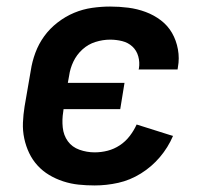

<svg xmlns="http://www.w3.org/2000/svg" viewBox="-20 -558 640 586"><path d="M269 8Q244 8 220 5.5Q196 3 173 -4.5Q150 -12 130 -24Q110 -36 94.5 -53Q79 -70 69 -91Q59 -112 54 -135.5Q49 -159 50 -183.5Q51 -208 55 -233L74 -343Q78 -370 88 -397Q98 -424 115 -447.5Q132 -471 156 -489.5Q180 -508 206.5 -519Q233 -530 261 -534Q289 -538 316 -538Q344 -538 371.5 -534.5Q399 -531 424.5 -521.5Q450 -512 471 -496Q492 -480 505 -457.5Q518 -435 523 -407.5Q528 -380 523 -353Q523 -351 522.5 -349.5Q522 -348 522 -346H403Q403 -347 403.5 -347.5Q404 -348 404 -349Q407 -368 402 -386Q397 -404 384 -416Q371 -428 353 -432.5Q335 -437 316 -437Q294 -437 271.5 -430Q249 -423 231.5 -407Q214 -391 204 -370Q194 -349 191 -327L187 -305H360L347 -225H174L173 -217Q169 -193 171.5 -169Q174 -145 187 -127Q200 -109 222.5 -101Q245 -93 269 -93Q289 -93 308.5 -98Q328 -103 345.5 -114.5Q363 -126 376 -143Q389 -160 397 -178L508 -143Q493 -108 468 -78.5Q443 -49 410 -28.5Q377 -8 341 0Q305 8 269 8Z"/></svg>

Font: Iosevka Curly Extended
Style: Bold Italic
Weight: 700
Width: 7
Italic angle: -9°
Monospace: yes
Designer: Belleve Invis
Foundry: Belleve Invis
Version: Version 11.1.0; ttfautohint (v1.8.3)